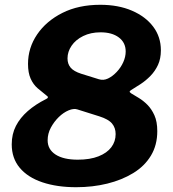

<svg xmlns="http://www.w3.org/2000/svg" viewBox="-20 -772 723 802"><path d="M399 -752Q474 -752 531 -727.5Q588 -703 620 -660.5Q652 -618 652 -562Q652 -527 640 -501Q628 -475 608.5 -455Q589 -435 567.5 -421Q546 -407 528 -396Q522 -392 521.5 -389.5Q521 -387 528 -382Q541 -374 559.5 -363Q578 -352 595.5 -334.5Q613 -317 625 -290.5Q637 -264 637 -224Q637 -166 610.5 -122Q584 -78 536.5 -49Q489 -20 428 -5Q367 10 298 10Q218 10 157 -10.5Q96 -31 62.5 -71Q29 -111 29 -169Q29 -212 46.5 -246Q64 -280 96 -308Q128 -336 172 -358Q179 -361 180 -365Q181 -369 173 -374Q155 -388 137 -403.5Q119 -419 108 -443.5Q97 -468 97 -505Q97 -572 135 -628Q173 -684 240.5 -718Q308 -752 399 -752ZM400 -637Q359 -637 327.5 -621.5Q296 -606 279 -581Q262 -556 262 -528Q262 -505 275 -489.5Q288 -474 319 -464L393 -441Q412 -435 431 -444Q450 -453 467.5 -471.5Q485 -490 495 -512.5Q505 -535 505 -557Q505 -594 476.5 -615.5Q448 -637 400 -637ZM305 -105Q356 -105 391.5 -119Q427 -133 445 -157Q463 -181 463 -212Q463 -238 448 -256Q433 -274 395 -286L303 -315Q288 -320 266.5 -311Q245 -302 225.5 -283Q206 -264 192.5 -239Q179 -214 179 -186Q179 -148 212 -126.5Q245 -105 305 -105Z"/></svg>

Font: Libre Franklin Thin
Style: Bold Italic
Weight: 700
Italic angle: -8°
Version: Version 3.000